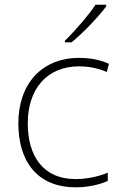

<svg xmlns="http://www.w3.org/2000/svg" viewBox="-20 -786 514 816"><path d="M431 -758V-766H386C358 -723 297 -653 256 -613V-606H284C336 -648 398 -715 431 -758ZM302 10C358 10 404 -2 438 -17V-52C399 -36 351 -25 301 -25C160 -25 98 -127 98 -262C98 -407 179 -504 316 -504C354 -504 395 -497 434 -480L443 -515C407 -531 366 -540 316 -540C158 -540 58 -430 58 -262C58 -100 138 10 302 10Z"/></svg>

Font: Noto Sans Myanmar UI ExtraLight
Style: Regular
Weight: 200
Designer: Monotype Design Team
Foundry: Monotype Imaging Inc.
Version: Version 2.103